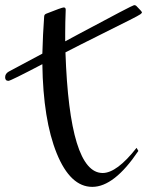

<svg xmlns="http://www.w3.org/2000/svg" viewBox="-192 -686 573 748"><path d="M63 -482Q79 -12 208 -12Q263 -12 340 -110L347 -98Q253 42 167.5 42Q82 42 29 -88.5Q-24 -219 -27 -436Q-151 -371 -159 -371Q-172 -371 -172 -385Q-172 -399 -158 -407L-27 -477Q-25 -553 -20 -621Q-20 -630 -11 -633Q49 -657 56.5 -657Q64 -657 64 -648Q62 -598 62 -557V-525L114 -553Q325 -666 330.5 -666Q336 -666 339 -663Q361 -641 361 -638Q361 -635 355 -630.5Q349 -626 310.5 -606.5Q272 -587 195.5 -549Q119 -511 63 -482Z"/></svg>

Font: Mr Bedfort
Style: Regular
Weight: 400
Designer: Alejandro Paul
Foundry: Alejandro Paul
Version: Version 1.000